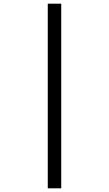

<svg xmlns="http://www.w3.org/2000/svg" viewBox="-20 -780 591 1041"><path d="M239 -760V241H312V-760Z"/></svg>

Font: Noto Sans Syriac Western
Style: Regular
Weight: 400
Designer: Patrick Giasson and the Monotype Design Team
Foundry: Monotype Imaging Inc.
Version: Version 3.000